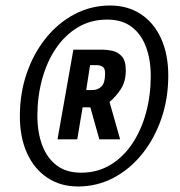

<svg xmlns="http://www.w3.org/2000/svg" viewBox="-20 -713 654 696"><path d="M263 -37Q199 -37 151.5 -68.8Q104 -100.5 78 -157.8Q52 -215 52 -292Q52 -375.5 77.2 -448.2Q102.5 -521 147.2 -576Q192 -631 251.2 -662Q310.5 -693 379 -693Q443 -693 490.5 -661.8Q538 -630.5 564 -573.2Q590 -516 590 -439Q590 -355.5 564.8 -282.5Q539.5 -209.5 494.8 -154.2Q450 -99 390.8 -68Q331.5 -37 263 -37ZM274 -87Q333.5 -87 380.5 -115.5Q427.5 -144 460 -193Q492.5 -242 509.5 -305Q526.5 -368 526.5 -437Q526.5 -496 509.5 -542.2Q492.5 -588.5 457.8 -615.2Q423 -642 368.5 -642Q309 -642 262 -613.8Q215 -585.5 182.2 -536.8Q149.5 -488 132.5 -425.2Q115.5 -362.5 115.5 -293.5Q115.5 -234.5 132.5 -188Q149.5 -141.5 184.5 -114.2Q219.5 -87 274 -87ZM188.5 -208 246 -533H352.5Q367 -533 386.8 -529Q406.5 -525 421.2 -509.2Q436 -493.5 436 -458Q436 -416.5 417 -388.5Q398 -360.5 377 -343.5L415.5 -208H340L307.5 -324H279.5L260 -208ZM292.5 -386.5H314Q334.5 -386.5 347.8 -399.5Q361 -412.5 361 -446.5Q361 -465.5 351.8 -471.2Q342.5 -477 329.5 -477H306.5Z"/></svg>

Font: Cabin Condensed Medium
Style: Italic
Weight: 500
Width: 3
Italic angle: -10°
Designer: Pablo Impallari
Foundry: Pablo Impallari. http://www.impallari.com Igino Marini. http://www.ikern.com
Version: Version 3.001; ttfautohint (v1.8.3)